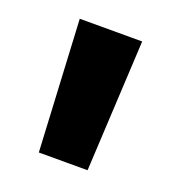

<svg xmlns="http://www.w3.org/2000/svg" viewBox="-72 -758 389 430"><g transform="rotate(20 123.0 -543.5)"><path d="M64.9 -387.2 48.6 -700H197.4L181.1 -387.2Z"/></g></svg>

Font: Geologica-Sharp
Style: Regular
Weight: 100
Designer: Sindre Bremnes, Frode Helland
Foundry: Monokrom Skriftforlag AS
Version: Version 1.010;gftools[0.9.28]